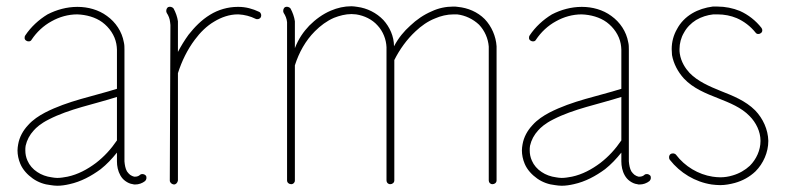

<svg xmlns="http://www.w3.org/2000/svg" viewBox="-20 -592 2516 614"><path d="M136 -210C202 -244 279 -258 354 -282V-143C335 -115 313 -91 287 -71C259 -50 229 -34 196 -27C185 -25 174 -23 163 -23C157 -23 151 -24 145 -25C129 -27 112 -33 99 -42C85 -51 74 -64 68 -78C63 -89 61 -100 61 -111C61 -116 61 -121 62 -126C66 -144 75 -161 88 -175C96 -184 110 -197 136 -210ZM132 -546C104 -529 79 -506 61 -479C57 -473 58 -465 64 -462C70 -458 78 -459 81 -465C97 -489 119 -510 145 -524C170 -538 198 -546 227 -546C256 -545 285 -537 307 -521C330 -504 347 -479 352 -452C353 -446 354 -439 354 -433V-308C278 -284 198 -270 124 -232C105 -222 85 -209 70 -192C54 -175 42 -154 38 -130C37 -124 36 -118 36 -111C36 -97 39 -82 45 -68C53 -49 68 -33 85 -21C102 -9 122 -2 142 0C149 1 156 2 163 2C176 2 189 0 202 -3C239 -11 272 -29 302 -51C321 -66 338 -84 354 -104V-78V-77V-76C354 -61 357 -45 365 -31C369 -24 374 -18 381 -13C388 -8 396 -4 405 -3C407 -2 410 -2 412 -2C424 -2 435 -6 444 -13C449 -18 450 -26 446 -31C441 -36 433 -37 428 -33C424 -29 418 -27 412 -27C411 -27 410 -27 409 -27C405 -28 400 -30 396 -33C392 -36 389 -40 386 -44C381 -53 379 -64 378 -76V-77V-78V-433C378 -441 378 -449 376 -457C370 -491 350 -521 322 -541C295 -561 261 -570 228 -570H227C194 -570 161 -561 132 -546Z M583 -481C570 -463 559 -445 549 -426V-512C549 -516 549 -520 549 -524C547 -538 542 -552 535 -565C531 -570 523 -572 517 -569C512 -565 510 -557 513 -551C519 -542 523 -532 524 -521C524 -518 525 -515 525 -512L523 -15C523 -8 529 -3 536 -2C543 -2 548 -8 549 -15V-358C561 -396 579 -433 603 -465C620 -488 641 -509 665 -523C688 -537 714 -546 740 -546H743C762 -545 781 -540 797 -532C803 -529 811 -531 814 -537C817 -543 815 -551 809 -554C788 -564 766 -570 743 -570H740C709 -570 678 -561 652 -545C624 -528 602 -505 583 -481Z M898 -512V-15C898 -8 904 -3 911 -3C918 -3 923 -8 923 -15V-383C936 -424 957 -462 987 -492C1005 -510 1025 -525 1048 -535C1066 -542 1085 -547 1104 -547C1109 -547 1114 -546 1119 -546C1145 -542 1170 -530 1187 -511C1205 -492 1215 -466 1216 -441V-15C1216 -8 1221 -3 1228 -3C1235 -3 1241 -8 1241 -15V-400C1258 -434 1281 -466 1309 -492C1327 -509 1348 -524 1371 -533C1389 -541 1410 -546 1430 -546C1434 -546 1438 -546 1442 -546C1468 -543 1493 -531 1512 -513C1530 -494 1541 -469 1543 -443V-15C1543 -8 1548 -3 1555 -3C1562 -3 1568 -8 1568 -15V-444C1566 -476 1552 -508 1530 -531C1507 -554 1476 -567 1444 -570C1439 -571 1434 -571 1430 -571C1406 -571 1382 -566 1361 -556C1335 -545 1312 -529 1292 -510C1272 -492 1255 -472 1240 -444C1240 -476 1226 -506 1206 -528C1184 -551 1154 -566 1123 -570C1116 -571 1110 -572 1104 -572C1081 -572 1059 -567 1038 -558C1012 -547 989 -530 969 -510C951 -491 935 -469 923 -438V-512C923 -516 923 -520 923 -524C921 -538 916 -552 909 -565C905 -570 897 -572 891 -569C886 -565 884 -557 887 -551C893 -542 897 -532 898 -521C898 -518 898 -515 898 -512Z M1749 -210C1815 -244 1892 -258 1967 -282V-143C1948 -115 1926 -91 1900 -71C1872 -50 1842 -34 1809 -27C1798 -25 1787 -23 1776 -23C1770 -23 1764 -24 1758 -25C1742 -27 1725 -33 1712 -42C1698 -51 1687 -64 1681 -78C1676 -89 1674 -100 1674 -111C1674 -116 1674 -121 1675 -126C1679 -144 1688 -161 1701 -175C1709 -184 1723 -197 1749 -210ZM1745 -546C1717 -529 1692 -506 1674 -479C1670 -473 1671 -465 1677 -462C1683 -458 1691 -459 1694 -465C1710 -489 1732 -510 1758 -524C1783 -538 1811 -546 1840 -546C1869 -545 1898 -537 1920 -521C1943 -504 1960 -479 1965 -452C1966 -446 1967 -439 1967 -433V-308C1891 -284 1811 -270 1737 -232C1718 -222 1698 -209 1683 -192C1667 -175 1655 -154 1651 -130C1650 -124 1649 -118 1649 -111C1649 -97 1652 -82 1658 -68C1666 -49 1681 -33 1698 -21C1715 -9 1735 -2 1755 0C1762 1 1769 2 1776 2C1789 2 1802 0 1815 -3C1852 -11 1885 -29 1915 -51C1934 -66 1951 -84 1967 -104V-78V-77V-76C1967 -61 1970 -45 1978 -31C1982 -24 1987 -18 1994 -13C2001 -8 2009 -4 2018 -3C2020 -2 2023 -2 2025 -2C2037 -2 2048 -6 2057 -13C2062 -18 2063 -26 2059 -31C2054 -36 2046 -37 2041 -33C2037 -29 2031 -27 2025 -27C2024 -27 2023 -27 2022 -27C2018 -28 2013 -30 2009 -33C2005 -36 2002 -40 1999 -44C1994 -53 1992 -64 1991 -76V-77V-78V-433C1991 -441 1991 -449 1989 -457C1983 -491 1963 -521 1935 -541C1908 -561 1874 -570 1841 -570H1840C1807 -570 1774 -561 1745 -546Z M2336 -534C2359 -524 2380 -508 2396 -488C2400 -482 2408 -482 2413 -486C2419 -490 2419 -498 2415 -503C2397 -526 2373 -545 2346 -557C2324 -566 2299 -571 2275 -571C2270 -571 2264 -571 2259 -571C2236 -568 2213 -561 2193 -549C2173 -537 2156 -520 2145 -499C2134 -480 2128 -458 2128 -435C2128 -429 2129 -423 2129 -416C2134 -388 2148 -362 2167 -341C2197 -309 2238 -293 2276 -278C2314 -263 2351 -248 2377 -221C2398 -200 2412 -171 2412 -142V-141C2412 -112 2399 -83 2378 -62C2363 -48 2344 -37 2323 -31C2310 -27 2297 -25 2283 -25C2275 -25 2267 -26 2259 -27C2213 -34 2170 -60 2142 -97C2138 -102 2130 -103 2124 -99C2119 -95 2118 -87 2122 -81C2155 -39 2203 -10 2256 -2C2265 -1 2274 0 2283 0C2299 0 2315 -3 2330 -7C2355 -14 2377 -26 2396 -44C2421 -69 2437 -105 2437 -141V-142C2436 -178 2420 -213 2395 -239C2364 -270 2323 -286 2285 -301C2248 -316 2211 -332 2185 -359C2172 -373 2158 -394 2154 -420C2153 -425 2153 -430 2153 -435C2153 -453 2158 -472 2167 -487C2176 -504 2190 -518 2206 -528C2223 -538 2242 -544 2261 -546C2266 -546 2271 -546 2275 -546C2296 -546 2317 -542 2336 -534Z"/></svg>

Font: LS
Style: Light
Weight: 300
Designer: BSozoo
Foundry: BSozoo
Version: Version 001.000